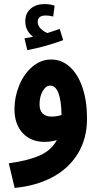

<svg xmlns="http://www.w3.org/2000/svg" viewBox="-20 -692 490 942"><path d="M407 -110Q407 -12 362 61.5Q317 135 237 177.5Q157 220 52 230L23 109Q115 97 173.5 71.5Q232 46 259 -5Q231 4 198 4Q132 4 91.5 -39Q51 -82 51 -157Q51 -216 74 -272.5Q97 -329 138.5 -364.5Q180 -400 231 -400Q283 -400 323 -363.5Q363 -327 385 -261.5Q407 -196 407 -110ZM232 -120Q259 -120 282 -128Q279 -272 226 -272Q205 -272 189.5 -245Q174 -218 174 -180Q174 -149 190 -134.5Q206 -120 232 -120ZM290 -495Q207 -464 114 -446L100 -504Q133 -509 142 -512Q104 -541 104 -587Q104 -627 130.5 -649.5Q157 -672 199 -672Q210 -672 224.5 -670Q239 -668 248 -664L241 -611Q221 -616 205 -616Q165 -616 165 -585Q165 -566 179.5 -551.5Q194 -537 213 -530Q260 -545 273 -550Z"/></svg>

Font: Noto Sans Arabic Cond
Style: Bold
Weight: 700
Width: 3
Designer: Nadine Chahine
Foundry: Monotype Imaging Inc.
Version: Version 1.001